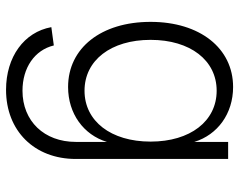

<svg xmlns="http://www.w3.org/2000/svg" viewBox="-96 -460 772 619"><g transform="rotate(90 289.5 -150.0)"><path d="M269 216C401 216 492 125 492 -9V-500H437V-391C414 -466 346 -516 260 -516C135 -516 50 -409 50 -250C50 -91 134 16 260 16C346 16 414 -34 437 -109V-9C437 93 370 163 272 163C198 163 141 124 126 62L67 70C83 158 163 216 269 216ZM272 -37C174 -37 108 -122 108 -250C108 -378 174 -463 272 -463C370 -463 436 -378 436 -250C436 -122 370 -37 272 -37Z"/></g></svg>

Font: Uncut Sans Light
Style: Regular
Weight: 300
Designer: Kasper Nordkvist
Foundry: UNCUT.wtf
Version: Version 1.304;Glyphs 3.2 (3246)